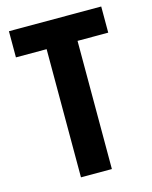

<svg xmlns="http://www.w3.org/2000/svg" viewBox="-109 -786 678 858"><g transform="rotate(-15 230.0 -357.0)"><path d="M301 0H158V-593H16V-714H443V-593H301Z"/></g></svg>

Font: Noto Sans Display Condensed
Style: Bold
Weight: 700
Width: 3
Designer: Monotype Design Team
Foundry: Monotype Imaging Inc.
Version: Version 2.003